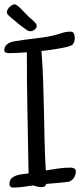

<svg xmlns="http://www.w3.org/2000/svg" viewBox="-23 -850 368 873"><path d="M321.8 -70.3Q321.8 -56.2 314.5 -43.7Q307.1 -31.2 294.4 -25.4Q290.5 -23.4 275.4 -21.7Q260.3 -20 242.7 -18.6Q225.1 -17.1 209.2 -15.6Q193.4 -14.2 187 -13.7Q185.5 -5.4 179.2 -2.2Q172.9 1 165.5 1Q157.2 1 146.5 -1.5Q135.7 -3.9 127.4 -6.8Q105.5 -3.9 83 -0.5Q60.5 2.9 37.6 2.9Q20 2.9 20 -13.7Q20 -30.3 29.3 -39.1Q38.6 -47.9 51.8 -52.2Q64.9 -56.6 80.1 -58.1Q95.2 -59.6 106.9 -61.5Q104.5 -200.2 101.8 -336.9Q99.1 -473.6 99.1 -612.3Q79.1 -610.8 60.1 -609.6Q41 -608.4 22 -608.4Q18.1 -608.4 13.7 -608.6Q9.3 -608.9 5.6 -610.1Q2 -611.3 -0.7 -614Q-3.4 -616.7 -3.4 -622.1Q-3.4 -631.3 0.5 -638.4Q4.4 -645.5 11 -650.1Q17.6 -654.8 25.4 -657.7Q33.2 -660.6 41.5 -662.1Q62.5 -666 84.2 -668.7Q106 -671.4 127.7 -674.1Q149.4 -676.8 171.1 -679.7Q192.9 -682.6 214.4 -687.5Q234.9 -691.9 255.4 -699Q275.9 -706.1 297.4 -706.1Q309.1 -706.1 313 -697.5Q316.9 -689 316.9 -678.7Q316.9 -670.4 315.2 -662.8Q313.5 -655.3 308.1 -648.4Q305.2 -644.5 295.2 -640.9Q285.2 -637.2 271.2 -634.3Q257.3 -631.3 241.5 -628.7Q225.6 -626 210.7 -623.8Q195.8 -621.6 183.6 -620.1Q171.4 -618.7 165.5 -618.2Q170.9 -550.3 173.1 -482.4Q175.3 -414.6 176.8 -346.7Q178.2 -278.8 179.7 -210.9Q181.2 -143.1 185.1 -75.2Q212.9 -79.6 241.2 -83.7Q269.5 -87.9 298.3 -87.9Q306.6 -87.9 314.2 -84.2Q321.8 -80.6 321.8 -70.3ZM144 -732.4Q144 -727.5 141.4 -723.1Q138.7 -718.8 134.3 -715.3Q129.9 -711.9 125 -710Q120.1 -708 115.7 -708Q109.9 -708 104.2 -710.4Q98.6 -712.9 94.2 -716.8Q78.6 -728 71.3 -733.6Q64 -739.3 58.3 -743.9Q52.7 -748.5 45.9 -754.4Q39.1 -760.3 23.9 -772.5Q19.5 -776.4 15.1 -780.8Q10.7 -785.2 8.3 -791V-794.9Q8.3 -799.8 11.5 -806.2Q14.6 -812.5 19.8 -817.6Q24.9 -822.8 31 -826.4Q37.1 -830.1 42.5 -830.1Q49.8 -830.1 56.2 -824.5Q62.5 -818.8 67.9 -814.5L108.9 -772.5Q112.3 -769 118.4 -764.4Q124.5 -759.8 130.1 -754.4Q135.7 -749 139.9 -743.2Q144 -737.3 144 -732.4Z"/></svg>

Font: Just Another Hand
Style: Regular
Weight: 400
Designer: Astigmatic (AOETI)
Foundry: Astigmatic (AOETI)
Version: Version 1.001